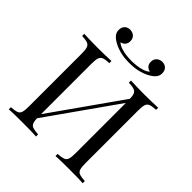

<svg xmlns="http://www.w3.org/2000/svg" viewBox="-248 -1108 1273 1273"><g transform="rotate(45 388.5 -471.5)"><path d="M297 -708V-688Q263 -687 245.5 -680.5Q228 -674 222 -656.5Q216 -639 216 -602V-106Q216 -70 222 -52Q228 -34 245.5 -28Q263 -22 297 -20V0Q274 -2 239.5 -2.5Q205 -3 170 -3Q131 -3 97 -2.5Q63 -2 42 0V-20Q76 -22 93.5 -28Q111 -34 117 -52Q123 -70 123 -106V-602Q123 -639 117 -656.5Q111 -674 93.5 -680.5Q76 -687 42 -688V-708Q63 -707 97 -706Q131 -705 170 -705Q205 -705 239.5 -706Q274 -707 297 -708ZM578 -642Q578 -642 577 -631.5Q576 -621 575.5 -610Q575 -599 575 -599L175 -32L178 -75ZM735 -708V-688Q701 -687 683.5 -680.5Q666 -674 660 -656.5Q654 -639 654 -602V-106Q654 -70 660 -52Q666 -34 683.5 -28Q701 -22 735 -20V0Q714 -2 680 -2.5Q646 -3 607 -3Q573 -3 538 -2.5Q503 -2 480 0V-20Q514 -22 531.5 -28Q549 -34 555 -52Q561 -70 561 -106V-602Q561 -639 555 -656.5Q549 -674 531.5 -680.5Q514 -687 480 -688V-708Q503 -707 538 -706Q573 -705 607 -705Q646 -705 680 -706Q714 -707 735 -708ZM540 -943Q563 -943 578 -928.5Q593 -914 593 -888Q593 -867 581.5 -851Q570 -835 545 -820Q519 -804 480 -793Q441 -782 389 -782Q337 -782 298 -793Q259 -804 233 -820Q208 -835 196.5 -851Q185 -867 185 -888Q185 -914 200 -928.5Q215 -943 238 -943Q261 -943 277 -929Q293 -915 293 -889Q293 -868 281.5 -855Q270 -842 251 -838Q267 -824 291 -816Q315 -808 341.5 -805Q368 -802 389 -802Q410 -802 436.5 -805Q463 -808 487.5 -816Q512 -824 527 -838Q508 -842 496.5 -855Q485 -868 485 -889Q485 -915 501.5 -929Q518 -943 540 -943Z"/></g></svg>

Font: Playfair Display
Style: Regular
Weight: 400
Designer: Claus Eggers Sørensen
Foundry: Claus Eggers Sørensen
Version: Version 1.203